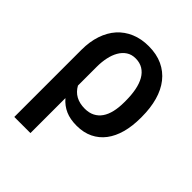

<svg xmlns="http://www.w3.org/2000/svg" viewBox="-208 -658 980 980"><g transform="rotate(45 282.5 -167.5)"><path d="M179 203H62.5V-281.5H63L62.5 -282Q62.5 -340.5 78.5 -388Q94.5 -435.5 124.2 -468.8Q154 -502 196.5 -520Q239 -538 292.5 -538Q349.5 -538 392.5 -518Q435.5 -498 464.5 -461.2Q493.5 -424.5 508 -372.8Q522.5 -321 522.5 -257.5V-249.5Q522.5 -190.5 509.5 -142.8Q496.5 -95 470.8 -61Q445 -27 407 -8.5Q369 10 319 10Q272 10 238.5 -4.8Q205 -19.5 179.5 -49H179ZM287 -81Q317.5 -81 340 -92.5Q362.5 -104 377.2 -125.2Q392 -146.5 399.2 -177.2Q406.5 -208 406.5 -247V-257.5Q406.5 -299.5 399.8 -334.2Q393 -369 378.8 -394Q364.5 -419 342.2 -432.8Q320 -446.5 289 -446.5Q260.5 -446.5 239.8 -432.8Q219 -419 205.5 -395.5Q192 -372 185.5 -341.2Q179 -310.5 179 -276V-140Q211.5 -81 287 -81Z"/></g></svg>

Font: Roberto Sans Medium
Style: Regular
Weight: 500
Designer: Google (font) & Cristiano Sobral (main changes)
Version: Version 1.000;October 12, 2021;FontCreator 14.0.0.2814 64-bi